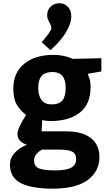

<svg xmlns="http://www.w3.org/2000/svg" viewBox="-20 -880 650 1155"><path d="M145 -9.8Q145 -7.8 128.4 -14.4Q111.8 -21 98.4 -35.9Q85 -50.8 85 -76.2Q85 -106.9 137.2 -189Q108.4 -208 84.2 -245.1Q60.1 -282.2 60.1 -345.2Q60.1 -444.3 126.5 -497.1Q192.9 -549.8 299.8 -549.8Q366.7 -549.8 418 -525.9L589.8 -529.8V-450.2L507.8 -436Q508.8 -432.1 516.8 -411.1Q524.9 -390.1 524.9 -356.9Q524.9 -252.9 460 -202.4Q395 -151.9 285.2 -151.9Q266.1 -151.9 251.5 -154.5Q236.8 -157.2 233.9 -157.2L230 -89.8H377.9Q474.1 -89.8 526.1 -49.8Q578.1 -9.8 578.1 64.9Q578.1 150.9 507.6 202.9Q437 254.9 297.9 254.9Q171.9 254.9 106 221.9Q40 189 40 109.9Q40 71.8 63.5 44.9Q86.9 18.1 116 2.9Q145 -12.2 145 -9.8ZM210 -352.1Q210 -305.2 229.5 -278.6Q249 -252 290 -252Q335.9 -252 355.5 -275.9Q375 -299.8 375 -352.1Q375 -399.9 355.5 -423.3Q335.9 -446.8 294.9 -446.8Q251 -446.8 230.5 -423.3Q210 -399.9 210 -352.1ZM185.1 85Q185.1 121.1 214.6 133.1Q244.1 145 310.1 145Q377.9 145 408 128.9Q438 112.8 438 77.1Q438 44.9 414.6 32.5Q391.1 20 337.9 20H232.9Q229 22 217.5 29.5Q206.1 37.1 195.6 51.5Q185.1 65.9 185.1 85ZM336.9 -860.4Q367.7 -860.4 388.2 -839.4Q408.7 -818.4 408.7 -782.2Q408.7 -737.3 375.7 -683.8Q342.8 -630.4 283.7 -578.1L231 -626Q234.9 -630.9 248.8 -647.5Q262.7 -664.1 275.9 -683.1Q289.1 -702.1 289.1 -711.9Q289.1 -719.7 285.4 -728Q281.7 -736.3 277.8 -744.1Q263.7 -768.1 263.7 -787.1Q263.7 -820.3 284.7 -840.3Q305.7 -860.4 336.9 -860.4Z"/></svg>

Font: Kadwa
Style: Bold
Weight: 700
Designer: Sol Matas
Foundry: Sol Matas
Version: Version 1.001;PS 001.000;hotconv 1.0.70;makeotf.lib2.5.58329